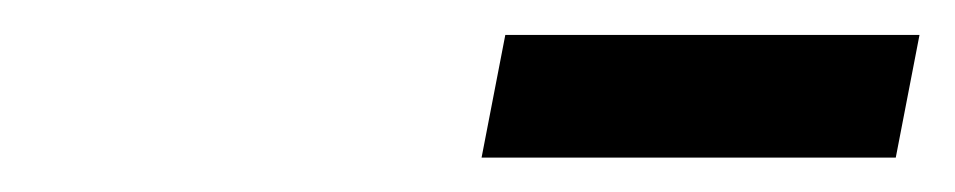

<svg xmlns="http://www.w3.org/2000/svg" viewBox="-20 -811 547 110"><path d="M493.2 -720.7H255.9L269.5 -791H506.8Z"/></svg>

Font: Lambda
Style: Italic
Weight: 400
Italic angle: -11°
Designer: GGBotNet
Version: 0.22